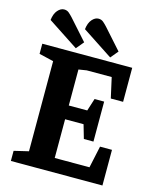

<svg xmlns="http://www.w3.org/2000/svg" viewBox="-125 -940 831 1025"><g transform="rotate(15 290.5 -427.5)"><path d="M35 -56 115 -75V-573L35 -592V-648H532V-460H464L439 -572H301L257 -565V-366H359L381 -435H434V-214H381L359 -290H257V-76Q269 -76 281 -76Q293 -76 305 -76H449L475 -197H541V0H35ZM214 -671 249 -713 150 -824Q139 -836 128 -845.5Q117 -855 101 -855Q82 -855 65.5 -836Q49 -817 45 -782ZM404 -671 439 -713 340 -824Q329 -836 318 -845.5Q307 -855 291 -855Q272 -855 255.5 -836Q239 -817 235 -782Z"/></g></svg>

Font: Faustina VF Beta
Style: Regular
Weight: 400
Designer: Alfonso Garcia
Foundry: Omnibus-Type
Version: Version 1.006